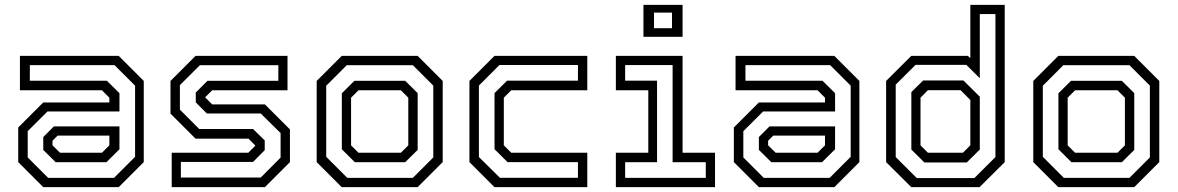

<svg xmlns="http://www.w3.org/2000/svg" viewBox="-20 -770 4845 790"><path d="M158 0 55 -103V-245.5L158 -348.5H430V-368L399.5 -398.5H62V-540H468.5L571.5 -437V-103L468.5 0ZM209.2 -102.5 158 -153.2V-206.2L201.5 -249.8H471.5V-155.8L417.8 -102.5ZM178 -38.2H449.2L535.8 -124.8V-417.5L451.2 -502H102.8V-437.8H419.8L471.5 -386.5V-311.5H175.5L94 -230.2V-122.2ZM227 -141.5H399.5L430 -172V-212H217L196 -191V-172Z M686.5 0V-141.5H1001.5L1032 -172V-169.5L1002.5 -199.5H784.5L681.5 -302.5V-437L784.5 -540H1163V-398.5H853L822.5 -368V-371L853 -340.5H1070L1173 -237.5V-103L1070 0ZM724.2 -39.5H1052.8L1134.5 -121.5V-222.5L1052.5 -303.2H831L785.5 -348.8V-389.2L833.5 -437.5H1125.2V-501.8H802.5L720.2 -419.8V-318.8L799.8 -239.2H1021.2L1069.2 -192.2V-152L1021.2 -103.8H724.2Z M1386 0 1283 -103V-437L1386 -540H1698.5L1801.5 -437V-103L1698.5 0ZM1408.8 -38.2H1678.8L1762.8 -122.2V-417.8L1678.8 -501.8H1406.8L1322.2 -417.2V-124.8ZM1440.2 -102.5 1386.5 -155.8V-386.2L1438.2 -437.5H1647.2L1698.5 -386.8V-153.2L1647.2 -102.5ZM1455 -141.5H1629.5L1660 -172V-368L1629.5 -398.5H1455L1424.5 -368V-172Z M2014.5 0 1911.5 -103V-437L2014.5 -540H2396.5V-398.5H2083.5L2053 -368V-172L2083.5 -141.5H2396.5V0ZM2037 -38.5H2358V-102.8H2068.5L2014.8 -156V-387L2066.5 -438.2H2358V-502.5H2035L1950.5 -418V-123.8Z M2627.5 -618.5V-750H2788.5V-618.5ZM2671 -654H2745V-718.2H2671ZM2514 0V-141.5H2647.5V-398.5H2514V-540H2788.5V-141.5H2922V0ZM2552.2 -38.2H2884V-102.5H2747.5V-502.2H2552.2V-438H2683.5V-102.5H2552.2Z M3102.5 0 2999.5 -103V-245.5L3102.5 -348.5H3374.5V-368L3344 -398.5H3006.5V-540H3413L3516 -437V-103L3413 0ZM3153.8 -102.5 3102.5 -153.2V-206.2L3146 -249.8H3416V-155.8L3362.2 -102.5ZM3122.5 -38.2H3393.8L3480.2 -124.8V-417.5L3395.8 -502H3047.2V-437.8H3364.2L3416 -386.5V-311.5H3120L3038.5 -230.2V-122.2ZM3171.5 -141.5H3344L3374.5 -172V-212H3161.5L3140.5 -191V-172Z M4010.5 0H3729.5L3626 -103V-437L3729.5 -540H3962.5L3972.5 -530.5V-750H4114V-103ZM3957.8 -101.5H3783.5L3729.8 -154.8V-391L3778.5 -439H3944L4011.5 -372V-154.8ZM3942 -141.5 3972.5 -172V-358.5L3932.5 -399H3798L3767.5 -368V-172L3798 -141.5ZM3989 -37.2 4075.8 -123.8V-712.2H4011.5V-448L3956 -503.2H3747.2L3665.5 -421.8V-123.8L3752.2 -37.2Z M4334.5 0 4231.5 -103V-437L4334.5 -540H4647L4750 -437V-103L4647 0ZM4357.2 -38.2H4627.2L4711.2 -122.2V-417.8L4627.2 -501.8H4355.2L4270.8 -417.2V-124.8ZM4388.8 -102.5 4335 -155.8V-386.2L4386.8 -437.5H4595.8L4647 -386.8V-153.2L4595.8 -102.5ZM4403.5 -141.5H4578L4608.5 -172V-368L4578 -398.5H4403.5L4373 -368V-172Z"/></svg>

Font: Tourney Thin
Style: Regular
Weight: 100
Designer: Tyler Finck
Foundry: Etcetera Type Co
Version: Version 1.015